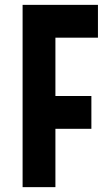

<svg xmlns="http://www.w3.org/2000/svg" viewBox="-20 -770 447 790"><path d="M73 0V-750H383V-615H208V-375H356V-240H208V0Z"/></svg>

Font: Mohave Bold
Style: Regular
Weight: 700
Designer: Gumpita Rahayu
Foundry: Tokotype
Version: Version 2.002;PS 002.002;hotconv 1.0.88;makeotf.lib2.5.64775